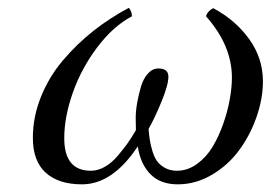

<svg xmlns="http://www.w3.org/2000/svg" viewBox="-20 -464 699 496"><path d="M659.2 -253.9Q659.2 -209 642.8 -162.1Q626.5 -115.2 598.1 -76.4Q569.8 -37.6 527.8 -12.7Q485.8 12.2 439 12.2Q394.5 12.2 368.7 -13.9Q342.8 -40 335.9 -85.9Q271 12.2 191.9 12.2Q131.3 12.2 98.1 -17.8Q64.9 -47.9 64.9 -107.9Q64.9 -162.1 85.9 -214.1Q106.9 -266.1 142.8 -308.3Q178.7 -350.6 221.4 -384.3Q264.2 -418 313 -443.8Q320.8 -434.1 320.8 -421.9Q272 -396 231.2 -341.8Q190.4 -287.6 168.2 -224.9Q146 -162.1 146 -106.9Q146 -22.9 214.8 -22.9Q232.9 -22.9 251 -33.2Q269 -43.5 284.4 -61.8Q299.8 -80.1 309.8 -94.2Q319.8 -108.4 331.1 -127.9Q330.6 -140.1 330.6 -159.2Q330.6 -178.2 334.7 -200.4Q338.9 -222.7 344.7 -241.9Q350.6 -261.2 362.3 -274.2Q374 -287.1 389.2 -287.1Q415 -287.1 415 -266.1Q415 -244.6 397.2 -201.4Q379.4 -158.2 363.8 -130.9Q365.2 -113.8 367.2 -101.3Q369.1 -88.9 374 -73Q378.9 -57.1 386.2 -47.1Q393.6 -37.1 406.7 -30Q419.9 -22.9 437 -22.9Q464.8 -22.9 489 -40.5Q513.2 -58.1 529.3 -85Q545.4 -111.8 556.9 -144.8Q568.4 -177.7 573.7 -208.3Q579.1 -238.8 579.1 -263.2Q579.1 -346.7 512.2 -421.9Q516.1 -435.5 530.8 -442.9Q587.9 -412.6 623.5 -363.3Q659.2 -314 659.2 -253.9Z"/></svg>

Font: Common Serif News
Style: Italic
Weight: 450
Italic angle: -12°
Designer: Philipp H. Poll, Khaled Hosny
Foundry: Stefan Peev, Context Ltd.
Version: Version 1.026